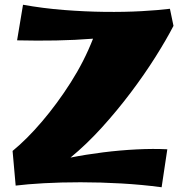

<svg xmlns="http://www.w3.org/2000/svg" viewBox="-20 -770 783 809"><path d="M52 -600 77 -750Q160 -735 248.5 -728Q337 -721 421 -720Q505 -719 576.5 -723Q648 -727 696 -733L711 -661Q681 -603 635 -530Q589 -457 531 -380Q473 -303 408.5 -232Q344 -161 277 -106Q342 -119 414 -128Q486 -137 556 -140.5Q626 -144 685 -141L661 19Q579 8 491 3Q403 -2 319.5 -2Q236 -2 165 2Q94 6 46 12L33 -134Q93 -183 157 -258Q221 -333 278 -422.5Q335 -512 372 -607Q296 -601 216.5 -599.5Q137 -598 52 -600Z"/></svg>

Font: Marhey ExtraBold
Style: Regular
Weight: 800
Designer: Nur Syamsi & Bustanul Arifin
Foundry: Namelatype
Version: Version 1.000; ttfautohint (v1.8.4.7-5d5b)